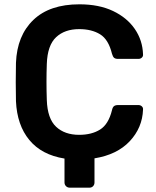

<svg xmlns="http://www.w3.org/2000/svg" viewBox="-20 -730 724 890"><path d="M304 140Q293 140 286 133Q279 126 279 116V5Q173 -12 116 -81Q59 -150 54 -261Q53 -302 53 -349Q53 -396 54 -439Q59 -565 134.5 -637.5Q210 -710 348 -710Q439 -710 504 -679Q569 -648 605 -595.5Q641 -543 643 -478Q644 -469 637.5 -463Q631 -457 622 -457H527Q515 -457 509 -462Q503 -467 499 -481Q483 -547 444 -571Q405 -595 347 -595Q280 -595 240 -557.5Q200 -520 197 -434Q194 -352 197 -266Q200 -180 240 -142.5Q280 -105 347 -105Q405 -105 444 -129.5Q483 -154 499 -219Q502 -233 508.5 -238Q515 -243 527 -243H622Q631 -243 637.5 -237Q644 -231 643 -222Q640 -138 581.5 -75.5Q523 -13 418 4V116Q418 126 411.5 133Q405 140 394 140Z"/></svg>

Font: Rubik Medium
Style: Regular
Weight: 500
Designer: Hubert and Fischer
Foundry: Hubert and Fischer
Version: Version 2.300; ttfautohint (v1.8.4.7-5d5b);gftools[0.9.30]